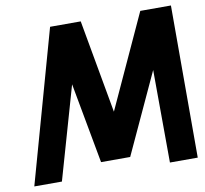

<svg xmlns="http://www.w3.org/2000/svg" viewBox="-78 -785 928 870"><g transform="rotate(-10 386.0 -350.0)"><path d="M207 -700 11 0H138L260 -426L328 -56H462L633 -426L635 0H763V-700H622L425 -271L348 -700Z"/></g></svg>

Font: Unageo
Style: Bold-Italic
Weight: 700
Designer: Richard Sepsi
Foundry: Richard Sepsi
Version: Version 2.000